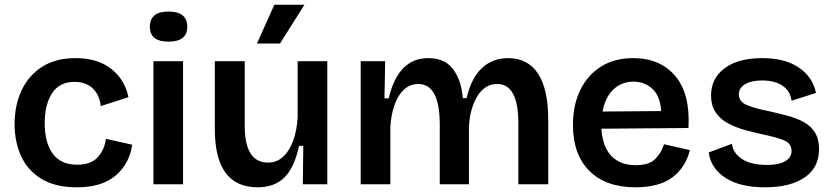

<svg xmlns="http://www.w3.org/2000/svg" viewBox="-20 -783 3536 816"><path d="M307 13Q216 13 157.5 -22Q99 -57 70.5 -118Q42 -179 42 -255Q42 -336 72 -399.5Q102 -463 159.5 -499.5Q217 -536 301 -536Q394 -536 452 -491Q510 -446 526 -370L408 -332Q404 -378 375 -406.5Q346 -435 296 -435Q233 -435 201.5 -387Q170 -339 170 -259Q170 -177 204 -130Q238 -83 308 -83Q368 -83 396.5 -116Q425 -149 430 -193L542 -168Q530 -87 471.5 -37Q413 13 307 13Z M632 0V-523H758V0ZM696 -606Q617 -606 617 -669Q617 -734 696 -734Q776 -734 776 -669Q776 -606 696 -606Z M1075 13Q893 13 893 -234V-523H1020V-249Q1020 -92 1119 -92Q1157 -92 1184 -117.5Q1211 -143 1226.5 -186.5Q1242 -230 1245 -284V-523H1371V0H1267L1269 -163H1251Q1231 -70 1188.5 -28.5Q1146 13 1075 13ZM1170 -598H1072L1146 -763H1274Z M1513 0V-523H1617L1614 -365H1632Q1672 -536 1800 -536Q1871 -536 1906 -488.5Q1941 -441 1947 -366H1963Q1983 -452 2028.5 -494Q2074 -536 2139 -536Q2224 -536 2267 -469.5Q2310 -403 2310 -274V0H2183V-259Q2183 -426 2093 -426Q2041 -426 2009.5 -375.5Q1978 -325 1973 -246V0H1849V-252Q1849 -426 1758 -426Q1722 -426 1696.5 -402Q1671 -378 1656.5 -336.5Q1642 -295 1639 -244V0Z M2681 13Q2554 13 2484.5 -57Q2415 -127 2415 -252Q2415 -335 2445.5 -399Q2476 -463 2533.5 -499.5Q2591 -536 2671 -536Q2785 -536 2849.5 -460.5Q2914 -385 2906 -239L2536 -236Q2541 -158 2579 -119.5Q2617 -81 2681 -81Q2740 -81 2766 -108.5Q2792 -136 2802 -170L2912 -145Q2894 -72 2838 -29.5Q2782 13 2681 13ZM2672 -436Q2622 -436 2587 -403Q2552 -370 2541 -309L2790 -311Q2786 -375 2752.5 -405.5Q2719 -436 2672 -436Z M3231 13Q3124 13 3062.5 -27.5Q3001 -68 2992 -135L3091 -172Q3094 -134 3132.5 -108Q3171 -82 3239 -82Q3289 -82 3316.5 -97.5Q3344 -113 3344 -142Q3344 -174 3310 -187.5Q3276 -201 3216 -213Q3180 -221 3142.5 -231.5Q3105 -242 3073 -259.5Q3041 -277 3021.5 -305.5Q3002 -334 3002 -378Q3002 -449 3059 -492.5Q3116 -536 3220 -536Q3316 -536 3375 -496Q3434 -456 3448 -388L3344 -355Q3339 -396 3306 -418.5Q3273 -441 3219 -441Q3173 -441 3146.5 -425Q3120 -409 3120 -382Q3120 -350 3156.5 -335.5Q3193 -321 3250 -310Q3290 -301 3327.5 -291Q3365 -281 3395.5 -264.5Q3426 -248 3443.5 -220Q3461 -192 3461 -149Q3461 -71 3400 -29Q3339 13 3231 13Z"/></svg>

Font: Bricolage Grotesque 12pt SemiBold
Style: Regular
Weight: 600
Designer: Mathieu Triay
Foundry: Atelier Triay
Version: Version 1.001; ttfautohint (v1.8.4.7-5d5b);gftools[0.9.33.de